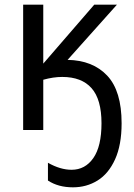

<svg xmlns="http://www.w3.org/2000/svg" viewBox="-20 -556 573 821"><path d="M292 245Q229 245 185 216V140Q238 170 286 170Q344 170 379 120Q414 70 414 -29Q414 -131 371.5 -179Q329 -227 246 -227Q208 -227 165 -215V0H79V-536H165V-284L383 -536H480L269 -300Q377 -298 438.5 -232.5Q500 -167 500 -29Q500 64 472 125.5Q444 187 397 216Q350 245 292 245Z"/></svg>

Font: Noto Sans Display
Style: Regular
Weight: 400
Designer: Monotype Design team
Foundry: Monotype Imaging Inc.
Version: Version 1.000